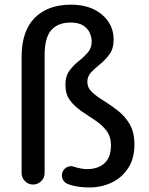

<svg xmlns="http://www.w3.org/2000/svg" viewBox="-20 -790 640 822"><path d="M362 12.5Q322 12.5 289 4L271 -2Q258.5 -6.5 251.8 -16.8Q245 -27 245 -39Q245 -49.5 250 -58Q255.5 -68 264.8 -73.2Q274 -78.5 284.5 -78.5Q290 -78.5 297.5 -76Q300 -75.5 302.8 -74.5Q305.5 -73.5 308.5 -72.5Q320 -69.5 330.8 -67.8Q341.5 -66 352 -66Q400.5 -66 427.5 -91.5Q455 -116 455 -167.5Q455 -205.5 435.5 -231Q425.5 -244 413.2 -255Q401 -266 386.5 -275.5L328 -314.5Q314 -324.5 301.8 -335.8Q289.5 -347 279.5 -360.5Q260 -387 260 -426.5Q260 -463.5 276.5 -486.5Q293.5 -509.5 316 -527.5Q327.5 -536.5 337.2 -545.8Q347 -555 355.5 -564.5Q372.5 -583.5 372.5 -612.5Q372.5 -621.5 370.5 -630.8Q368.5 -640 364 -649.5Q356 -668 336 -681Q315.5 -693.5 282.5 -693.5Q228 -693.5 199.5 -661Q171 -629 171 -553V-49.5Q171 -29 156.5 -14.5Q142 0 121.5 0Q101.5 0 87 -14.5Q72.5 -29 72.5 -49V-546.5Q72.5 -656 128 -713Q184.5 -770 283.5 -770Q366 -770 416 -728Q466.5 -685 466.5 -620.5Q466.5 -582.5 449.5 -559Q432.5 -535 410.5 -517Q399.5 -508 389.5 -499Q379.5 -490 371 -481.5Q354 -463.5 354 -440Q354 -414 374.5 -395Q385 -385.5 397.5 -376.2Q410 -367 425 -358Q455 -339.5 485 -316Q515 -292.5 535.5 -258Q555.5 -224 555.5 -171.5Q555.5 -111 529 -71Q502.5 -29.5 458.5 -8.5Q415 12.5 362 12.5Z"/></svg>

Font: Maple Mono SC NF
Style: Regular
Weight: 400
Designer: subframe7536
Version: Version 4.2; ttfautohint (v1.8.4.7-5d5b-dirty);Nerd Fonts 6.